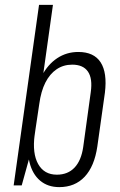

<svg xmlns="http://www.w3.org/2000/svg" viewBox="-20 -760 493 787"><path d="M223 7Q176 7 144.5 -19.5Q113 -46 101 -94.5Q89 -143 98 -209L116 -334Q126 -401 151 -448.5Q176 -496 214.5 -521.5Q253 -547 301 -547Q365 -547 392.5 -504.5Q420 -462 410 -380L379 -160Q367 -78 327 -35.5Q287 7 223 7ZM140 -740H197L118 -177L69 0H36ZM213 -44Q258 -44 285.5 -73Q313 -102 321 -157L352 -382Q360 -438 340.5 -466.5Q321 -495 276 -495Q240 -495 212 -476Q184 -457 166 -421.5Q148 -386 141 -334L122 -207Q112 -131 136.5 -87.5Q161 -44 213 -44Z"/></svg>

Font: Pathway Extreme Condensed Thin
Style: Italic
Weight: 250
Width: 3
Italic angle: -8°
Version: Version 1.001;gftools[0.9.26]